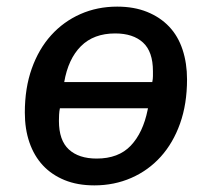

<svg xmlns="http://www.w3.org/2000/svg" viewBox="-20 -548 640 580"><path d="M265 12Q214 12 175 -4Q136 -20 109.5 -48.5Q83 -77 69 -117.5Q55 -158 55 -208Q55 -282 76 -341Q97 -400 134.5 -441.5Q172 -483 223 -505.5Q274 -528 334 -528Q385 -528 424.5 -512Q464 -496 491 -467.5Q518 -439 531.5 -398Q545 -357 545 -308Q545 -234 524 -175Q503 -116 465.5 -74.5Q428 -33 376.5 -10.5Q325 12 265 12ZM272 -69Q338 -69 375 -108Q412 -147 426 -216L427 -221H161Q159 -212 158.5 -201.5Q158 -191 158 -183Q158 -124 188 -96.5Q218 -69 272 -69ZM440 -300Q442 -310 442 -318Q442 -326 442 -333Q442 -392 412 -419.5Q382 -447 328 -447Q263 -447 224.5 -408.5Q186 -370 174 -300Z"/></svg>

Font: IBM Plex Mono Medium
Style: Italic
Weight: 500
Italic angle: -9°
Monospace: yes
Designer: Mike Abbink, Paul van der Laan, Pieter van Rosmalen
Foundry: Bold Monday
Version: Version 2.3